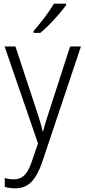

<svg xmlns="http://www.w3.org/2000/svg" viewBox="-20 -785 463 1046"><path d="M5 -532H64L175 -196Q189 -154 198 -124.5Q207 -95 212 -70H215Q221 -95 231 -127Q241 -159 253 -195L362 -532H421L210 98Q186 169 152 205Q118 241 62 241Q46 241 32.5 239Q19 237 6 233V184Q17 188 29.5 190Q42 192 55 192Q91 192 114 168.5Q137 145 155 90L187 -4ZM340 -757Q325 -736 301 -708Q277 -680 250 -652.5Q223 -625 200 -606H163V-616Q192 -649 223 -690Q254 -731 274 -765H340Z"/></svg>

Font: Noto Sans Lao UI SemCond Light
Style: Regular
Weight: 300
Width: 4
Designer: Monotype Design Team
Foundry: Monotype Imaging Inc.
Version: Version 2.000; ttfautohint (v1.8.4.7-5d5b)